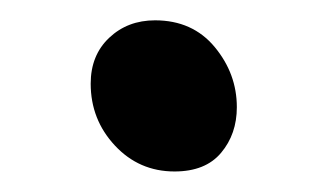

<svg xmlns="http://www.w3.org/2000/svg" viewBox="-20 -371 321 188"><path d="M150.9 -203.1Q116.2 -203.1 92.5 -228.5Q68.8 -253.9 68.8 -289.1Q68.8 -316.9 86.9 -334Q105 -351.1 131.8 -351.1Q168.5 -351.1 190.2 -325Q211.9 -298.8 211.9 -266.1Q211.9 -239.7 196.5 -221.4Q181.2 -203.1 150.9 -203.1Z"/></svg>

Font: Shantell Sans Irregular Bouncy
Style: Regular
Weight: 400
Designer: Stephen Nixon, Anya Danilova, Shantell Martin
Foundry: Arrow Type
Version: Version 1.006;[9816181b4]